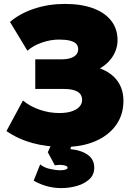

<svg xmlns="http://www.w3.org/2000/svg" viewBox="-20 -735 684 980"><path d="M308 15Q218 15 145.2 -5Q72.5 -25 13 -66L97 -222Q133 -192 182.2 -175Q231.5 -158 283 -158Q318.5 -158 344.5 -166.2Q370.5 -174.5 384.8 -189.5Q399 -204.5 399 -225Q399 -253 375.8 -267Q352.5 -281 305 -281H160V-432H290Q319 -432 338.8 -438Q358.5 -444 368.8 -455.8Q379 -467.5 379 -484Q379 -500.5 369 -511.2Q359 -522 337.2 -527.5Q315.5 -533 281 -533Q237 -533 192.5 -517.2Q148 -501.5 120 -476L31 -623Q81.5 -666.5 155 -690.8Q228.5 -715 311 -715Q395 -715 455.2 -692.8Q515.5 -670.5 547.8 -629Q580 -587.5 580 -530Q580 -501 569.2 -474Q558.5 -447 538.2 -424.5Q518 -402 490 -386Q548.5 -364.5 579.2 -322.2Q610 -280 610 -220Q610 -149.5 572.5 -96.8Q535 -44 467 -14.5Q399 15 308 15ZM293 225Q250.5 225 214 213.8Q177.5 202.5 152 187L185 104Q204.5 120.5 234.8 127.2Q265 134 286 134Q305.5 134 315.2 130.5Q325 127 325 121Q325 112 304.2 108.2Q283.5 104.5 260 109L224 42L252 -20H354L339 26Q396 32 428.5 55.5Q461 79 461 121Q461 157 436 180Q411 203 372.5 214Q334 225 293 225Z"/></svg>

Font: Geologica Roman Black
Style: Regular
Weight: 900
Designer: Sindre Bremnes, Frode Helland
Foundry: Monokrom Skriftforlag AS
Version: Version 1.010;gftools[0.9.28]